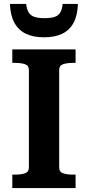

<svg xmlns="http://www.w3.org/2000/svg" viewBox="-20 -963 450 983"><path d="M128 -105V-605Q128 -627 108.5 -634Q89 -641 58 -641H43V-710H367V-641H352Q322 -641 302.5 -634Q283 -627 283 -605V-105Q283 -83 302.5 -76Q322 -69 352 -69H367V0H43V-69H58Q89 -69 108.5 -76Q128 -83 128 -105ZM205 -772Q260 -772 298 -790Q336 -808 356.5 -846Q377 -884 379 -943H301Q298 -915 288.5 -899Q279 -883 259.5 -876.5Q240 -870 207 -870Q176 -870 156.5 -876.5Q137 -883 127 -899Q117 -915 114 -943H31Q33 -884 54 -846Q75 -808 113 -790Q151 -772 205 -772Z"/></svg>

Font: Roboto Serif SemiBold
Style: Regular
Weight: 600
Designer: Greg Gazdowicz
Foundry: Commercial Type
Version: Version 1.008